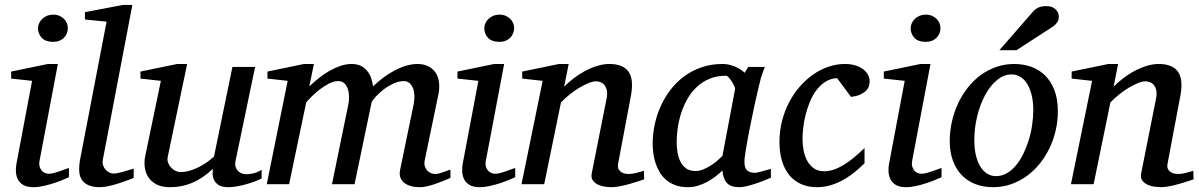

<svg xmlns="http://www.w3.org/2000/svg" viewBox="-20 -757 4928 789"><path d="M263.2 -28.8Q257.3 -26.4 241.7 -19.5Q226.1 -12.7 205.1 -5.6Q184.1 1.5 160.9 6.8Q137.7 12.2 117.2 12.2Q91.3 12.2 76.2 3.4Q61 -5.4 53.7 -19.5Q46.4 -33.7 45.4 -51.3Q44.4 -68.8 47.9 -85.9L111.8 -424.8L25.9 -434.1V-462.9L176.8 -494.1H217.8L142.1 -94.2Q140.1 -84 142.3 -74.7Q144.5 -65.4 149.7 -58.3Q154.8 -51.3 162.8 -47.1Q170.9 -43 181.2 -43Q189.9 -43 201.9 -46.1Q213.9 -49.3 225.8 -53.5Q237.8 -57.6 248 -61.5Q258.3 -65.4 263.2 -66.9ZM258.8 -641.1Q258.8 -629.9 254.6 -619.9Q250.5 -609.9 242.9 -602.1Q235.4 -594.2 224.1 -589.6Q212.9 -585 198.2 -585Q167.5 -585 151.9 -601.3Q136.2 -617.7 136.2 -641.1Q136.2 -650.9 140.4 -660.6Q144.5 -670.4 152.6 -678.5Q160.6 -686.5 172.4 -691.7Q184.1 -696.8 199.2 -696.8Q213.4 -696.8 224.4 -691.9Q235.4 -687 243.2 -679.2Q251 -671.4 254.9 -661.4Q258.8 -651.4 258.8 -641.1Z M529.3 -25.9Q523.4 -23.4 507.3 -17.3Q491.2 -11.2 471.2 -4.6Q451.2 2 429.4 7.1Q407.7 12.2 390.1 12.2Q367.2 12.2 351.1 6.8Q335 1.5 324.7 -8.3Q314.5 -18.1 309.8 -31.5Q305.2 -44.9 305.2 -61Q305.2 -76.2 308.1 -96.2L418 -668L329.1 -676.8V-707L485.4 -736.8H523.9L402.3 -99.1Q400.4 -88.9 403.3 -78.9Q406.2 -68.8 412.6 -61.3Q418.9 -53.7 428.2 -48.8Q437.5 -43.9 448.2 -43.9Q455.6 -43.9 467.5 -46.6Q479.5 -49.3 491.7 -52.7Q503.9 -56.2 514.4 -59.6Q524.9 -63 529.3 -64Z M1055.2 -23.9Q1045.9 -18.6 1029.5 -12.2Q1013.2 -5.9 994.1 -0.5Q975.1 4.9 955.3 8.5Q935.5 12.2 919.4 12.2Q891.1 12.2 877.4 2.7Q863.8 -6.8 858.6 -19.3Q853.5 -31.7 854 -44.4Q854.5 -57.1 854.5 -63Q814.9 -25.4 771.7 -6.6Q728.5 12.2 678.2 12.2Q643.6 12.2 621.6 0Q599.6 -12.2 588.4 -30.8Q577.1 -49.3 574.7 -71.3Q572.3 -93.3 576.2 -112.8L641.1 -424.8L557.1 -434.1V-462.9L708 -494.1H749L669.4 -112.8Q666.5 -100.1 670.7 -88.6Q674.8 -77.1 682.9 -68.6Q690.9 -60.1 701.2 -54.9Q711.4 -49.8 721.2 -49.8Q739.3 -49.8 757.6 -54.9Q775.9 -60.1 793.9 -68.8Q812 -77.6 828.6 -89.1Q845.2 -100.6 859.4 -113.8L935.1 -481.9H1028.3L948.2 -97.2Q944.8 -81.5 948.2 -71Q951.7 -60.5 958.7 -53.7Q965.8 -46.9 974.9 -43.9Q983.9 -41 992.2 -41Q1002 -41 1018.1 -43.9Q1034.2 -46.9 1055.2 -59.1Z M1831.1 -25.9Q1818.4 -20.5 1802.5 -13.9Q1786.6 -7.3 1769.8 -1.5Q1752.9 4.4 1736.3 8.3Q1719.7 12.2 1705.1 12.2Q1684.6 12.2 1668.2 7.6Q1651.9 2.9 1640.9 -5.9Q1629.9 -14.6 1625.2 -27.8Q1620.6 -41 1624 -58.1L1679.2 -325.2Q1684.1 -350.1 1682.6 -368.7Q1681.2 -387.2 1675 -399.4Q1668.9 -411.6 1659.9 -417.7Q1650.9 -423.8 1641.1 -423.8Q1618.2 -423.8 1596.4 -413.6Q1574.7 -403.3 1556.6 -389.4Q1538.6 -375.5 1525.4 -361.1Q1512.2 -346.7 1507.3 -337.9L1437 0H1344.2L1411.1 -326.2Q1414.6 -342.3 1414.3 -359.6Q1414.1 -377 1409.4 -391.1Q1404.8 -405.3 1395 -414.6Q1385.3 -423.8 1369.1 -423.8Q1351.6 -423.8 1331.8 -413.6Q1312 -403.3 1293.7 -389.2Q1275.4 -375 1260.5 -360.1Q1245.6 -345.2 1238.3 -335.9L1168 0H1076.2L1162.1 -424.8L1079.1 -434.1V-462.9L1229 -494.1H1270L1251 -401.9Q1269.5 -419.4 1290.5 -436.3Q1311.5 -453.1 1334 -465.8Q1356.4 -478.5 1379.4 -486.3Q1402.3 -494.1 1424.3 -494.1Q1449.2 -494.1 1465.6 -484.9Q1481.9 -475.6 1491.9 -461.7Q1502 -447.8 1506.6 -431.6Q1511.2 -415.5 1513.2 -401.9Q1531.2 -419.9 1553.2 -436.5Q1575.2 -453.1 1599.1 -466.1Q1623 -479 1647.7 -486.6Q1672.4 -494.1 1695.3 -494.1Q1720.2 -494.1 1739 -485.1Q1757.8 -476.1 1769.3 -459.5Q1780.8 -442.9 1783.9 -419.4Q1787.1 -396 1781.2 -367.2L1725.1 -97.2Q1722.7 -85 1725.6 -75Q1728.5 -64.9 1734.6 -57.6Q1740.7 -50.3 1749.5 -46.1Q1758.3 -42 1768.1 -42Q1780.3 -42 1796.4 -47.9Q1812.5 -53.7 1831.1 -60.1Z M2097.2 -28.8Q2091.3 -26.4 2075.7 -19.5Q2060.1 -12.7 2039.1 -5.6Q2018.1 1.5 1994.9 6.8Q1971.7 12.2 1951.2 12.2Q1925.3 12.2 1910.2 3.4Q1895 -5.4 1887.7 -19.5Q1880.4 -33.7 1879.4 -51.3Q1878.4 -68.8 1881.8 -85.9L1945.8 -424.8L1859.9 -434.1V-462.9L2010.7 -494.1H2051.8L1976.1 -94.2Q1974.1 -84 1976.3 -74.7Q1978.5 -65.4 1983.6 -58.3Q1988.8 -51.3 1996.8 -47.1Q2004.9 -43 2015.1 -43Q2023.9 -43 2035.9 -46.1Q2047.9 -49.3 2059.8 -53.5Q2071.8 -57.6 2082 -61.5Q2092.3 -65.4 2097.2 -66.9ZM2092.8 -641.1Q2092.8 -629.9 2088.6 -619.9Q2084.5 -609.9 2076.9 -602.1Q2069.3 -594.2 2058.1 -589.6Q2046.9 -585 2032.2 -585Q2001.5 -585 1985.8 -601.3Q1970.2 -617.7 1970.2 -641.1Q1970.2 -650.9 1974.4 -660.6Q1978.5 -670.4 1986.6 -678.5Q1994.6 -686.5 2006.3 -691.7Q2018.1 -696.8 2033.2 -696.8Q2047.4 -696.8 2058.3 -691.9Q2069.3 -687 2077.1 -679.2Q2085 -671.4 2088.9 -661.4Q2092.8 -651.4 2092.8 -641.1Z M2627 -20Q2620.6 -17.6 2604.7 -12.5Q2588.9 -7.3 2569.3 -1.7Q2549.8 3.9 2529.3 8.1Q2508.8 12.2 2493.2 12.2Q2484.4 12.2 2469 10.5Q2453.6 8.8 2439.5 2.7Q2425.3 -3.4 2416.5 -15.1Q2407.7 -26.9 2412.1 -46.9L2473.1 -354Q2476.6 -374 2473.4 -387.2Q2470.2 -400.4 2463.1 -408.4Q2456.1 -416.5 2446.8 -419.7Q2437.5 -422.9 2429.2 -422.9Q2417 -422.9 2399.2 -415.8Q2381.3 -408.7 2361.6 -397Q2341.8 -385.3 2321.8 -369.4Q2301.8 -353.5 2285.2 -335.9L2216.3 0H2123L2210 -424.8L2126 -434.1V-462.9L2276.9 -494.1H2316.9L2298.3 -400.9Q2314.9 -417.5 2336.4 -434.3Q2357.9 -451.2 2382.3 -464.4Q2406.7 -477.5 2432.9 -485.8Q2459 -494.1 2483.9 -494.1Q2538.6 -494.1 2561.8 -463.9Q2585 -433.6 2573.2 -366.2L2520 -84Q2517.6 -69.8 2522.2 -61.5Q2526.9 -53.2 2534.4 -48.8Q2542 -44.4 2550.3 -43.2Q2558.6 -42 2563 -42Q2576.7 -42 2592.8 -45.9Q2608.9 -49.8 2626 -55.2Z M3001 -392.1Q3001.5 -394.5 2997.3 -403.3Q2993.2 -412.1 2987.3 -421.6Q2981.4 -431.2 2974.9 -438.5Q2968.3 -445.8 2963.9 -445.8Q2925.8 -445.8 2895.8 -433.3Q2865.7 -420.9 2843.3 -399.7Q2820.8 -378.4 2804.9 -350.6Q2789.1 -322.8 2779.3 -292.5Q2769.5 -262.2 2765.1 -231.4Q2760.7 -200.7 2760.7 -172.9Q2760.7 -151.9 2764.2 -130.9Q2767.6 -109.9 2776.1 -92.8Q2784.7 -75.7 2799.6 -64.9Q2814.5 -54.2 2837.9 -54.2Q2855.5 -54.2 2873 -62Q2890.6 -69.8 2905.8 -80.1Q2920.9 -90.3 2932.1 -100.6Q2943.4 -110.8 2948.7 -116.2ZM3147.9 -26.9Q3142.1 -24.4 3126.5 -17.8Q3110.8 -11.2 3091.6 -4.6Q3072.3 2 3052.5 7.1Q3032.7 12.2 3018.1 12.2Q3000 12.2 2987.5 7.8Q2975.1 3.4 2967 -5.4Q2959 -14.2 2954.6 -26.9Q2950.2 -39.6 2948.7 -56.2Q2937.5 -45.4 2922.4 -33.4Q2907.2 -21.5 2888.9 -11.2Q2870.6 -1 2849.9 5.6Q2829.1 12.2 2806.6 12.2Q2777.3 12.2 2755.1 3.9Q2732.9 -4.4 2716.8 -18.3Q2700.7 -32.2 2690.2 -50.5Q2679.7 -68.8 2673.3 -88.6Q2667 -108.4 2664.6 -128.7Q2662.1 -148.9 2662.1 -167Q2662.1 -205.6 2670.4 -244.9Q2678.7 -284.2 2695.1 -320.6Q2711.4 -356.9 2735.8 -388.7Q2760.3 -420.4 2792.2 -443.8Q2824.2 -467.3 2863.5 -480.7Q2902.8 -494.1 2949.7 -494.1Q2963.4 -494.1 2976.8 -491Q2990.2 -487.8 3002 -482.7Q3013.7 -477.5 3023.4 -471.2Q3033.2 -464.8 3040 -458L3054.7 -481.9H3123Q3120.6 -476.1 3117.7 -468Q3114.7 -460 3111.8 -451.7Q3108.9 -443.4 3106.7 -436Q3104.5 -428.7 3104 -424.8Q3100.6 -411.6 3094.2 -385Q3087.9 -358.4 3080.8 -325.2Q3073.7 -292 3066.2 -255.6Q3058.6 -219.2 3052.7 -186.8Q3046.9 -154.3 3043 -129.2Q3039.1 -104 3039.1 -92.8Q3039.1 -66.4 3050.3 -56.6Q3061.5 -46.9 3082 -46.9Q3086.9 -46.9 3096.4 -49.1Q3106 -51.3 3116.2 -54.2Q3126.5 -57.1 3135.3 -59.6Q3144 -62 3147.9 -63Z M3553.7 -423.8Q3553.7 -414.1 3550.8 -403.8Q3547.9 -393.6 3539.3 -384.8Q3530.8 -376 3515.9 -368.9Q3501 -361.8 3477.1 -358.9L3419.9 -436Q3393.1 -434.6 3372.1 -421.1Q3351.1 -407.7 3335.2 -386.7Q3319.3 -365.7 3308.3 -339.1Q3297.4 -312.5 3290.5 -285.2Q3283.7 -257.8 3280.8 -231.9Q3277.8 -206.1 3277.8 -186Q3277.8 -161.6 3282.5 -137.9Q3287.1 -114.3 3297.6 -95.5Q3308.1 -76.7 3325 -64.9Q3341.8 -53.2 3366.7 -53.2Q3386.7 -53.2 3407.2 -60.3Q3427.7 -67.4 3448.5 -80.1Q3469.2 -92.8 3490.2 -110.4Q3511.2 -127.9 3532.7 -148.9V-85.9Q3517.1 -70.8 3497.1 -53.7Q3477.1 -36.6 3452.6 -22Q3428.2 -7.3 3399.2 2.4Q3370.1 12.2 3336.9 12.2Q3301.3 12.2 3272.7 -0.2Q3244.1 -12.7 3224.4 -36.4Q3204.6 -60.1 3193.8 -94.7Q3183.1 -129.4 3183.1 -173.8Q3183.1 -218.8 3193.6 -259.8Q3204.1 -300.8 3222.7 -336.4Q3241.2 -372.1 3266.6 -401.1Q3292 -430.2 3321.8 -450.9Q3351.6 -471.7 3384.8 -482.9Q3418 -494.1 3451.7 -494.1Q3478.5 -494.1 3498 -487.3Q3517.6 -480.5 3529.8 -470.2Q3542 -460 3547.9 -447.5Q3553.7 -435.1 3553.7 -423.8Z M3849.1 -28.8Q3843.3 -26.4 3827.6 -19.5Q3812 -12.7 3791 -5.6Q3770 1.5 3746.8 6.8Q3723.6 12.2 3703.1 12.2Q3677.2 12.2 3662.1 3.4Q3647 -5.4 3639.6 -19.5Q3632.3 -33.7 3631.3 -51.3Q3630.4 -68.8 3633.8 -85.9L3697.8 -424.8L3611.8 -434.1V-462.9L3762.7 -494.1H3803.7L3728 -94.2Q3726.1 -84 3728.3 -74.7Q3730.5 -65.4 3735.6 -58.3Q3740.7 -51.3 3748.8 -47.1Q3756.8 -43 3767.1 -43Q3775.9 -43 3787.8 -46.1Q3799.8 -49.3 3811.8 -53.5Q3823.7 -57.6 3834 -61.5Q3844.2 -65.4 3849.1 -66.9ZM3844.7 -641.1Q3844.7 -629.9 3840.6 -619.9Q3836.4 -609.9 3828.9 -602.1Q3821.3 -594.2 3810.1 -589.6Q3798.8 -585 3784.2 -585Q3753.4 -585 3737.8 -601.3Q3722.2 -617.7 3722.2 -641.1Q3722.2 -650.9 3726.3 -660.6Q3730.5 -670.4 3738.5 -678.5Q3746.6 -686.5 3758.3 -691.7Q3770 -696.8 3785.2 -696.8Q3799.3 -696.8 3810.3 -691.9Q3821.3 -687 3829.1 -679.2Q3836.9 -671.4 3840.8 -661.4Q3844.7 -651.4 3844.7 -641.1Z M4226.1 -304.2Q4226.1 -339.8 4219.2 -367.2Q4212.4 -394.5 4200.7 -413.1Q4189 -431.6 4172.6 -441.4Q4156.2 -451.2 4137.2 -451.2Q4104.5 -451.2 4076.4 -427.5Q4048.3 -403.8 4027.8 -365.5Q4007.3 -327.1 3995.6 -279.1Q3983.9 -231 3983.9 -182.1Q3983.9 -145 3990.7 -117.2Q3997.6 -89.4 4009.8 -70.6Q4022 -51.8 4038.1 -42.5Q4054.2 -33.2 4073.2 -33.2Q4096.7 -33.2 4117.4 -45.2Q4138.2 -57.1 4155 -77.4Q4171.9 -97.7 4185.1 -124.5Q4198.2 -151.4 4207.5 -181.4Q4216.8 -211.4 4221.4 -243.2Q4226.1 -274.9 4226.1 -304.2ZM4327.1 -299.8Q4327.1 -259.3 4318.1 -220.5Q4309.1 -181.6 4292.2 -147Q4275.4 -112.3 4251.7 -83.3Q4228 -54.2 4198.5 -33Q4168.9 -11.7 4134.3 0.2Q4099.6 12.2 4061 12.2Q4020 12.2 3986.8 -1Q3953.6 -14.2 3930.7 -38.8Q3907.7 -63.5 3895.3 -98.4Q3882.8 -133.3 3882.8 -176.8Q3882.8 -217.3 3891.6 -256.6Q3900.4 -295.9 3916.7 -331.1Q3933.1 -366.2 3956.5 -396.2Q3980 -426.3 4009.5 -448Q4039.1 -469.7 4074 -481.9Q4108.9 -494.1 4147.9 -494.1Q4184.1 -494.1 4216.6 -482.9Q4249 -471.7 4273.7 -447.8Q4298.3 -423.8 4312.7 -387.2Q4327.1 -350.6 4327.1 -299.8ZM4331.1 -689Q4331.1 -674.8 4324.7 -665.3Q4318.4 -655.8 4307.1 -647.9L4157.2 -550.8H4086.9L4223.1 -707Q4228 -712.9 4233.4 -717.3Q4238.8 -721.7 4245.4 -725.1Q4252 -728.5 4260.5 -730.2Q4269 -731.9 4280.3 -731.9Q4293.5 -731.9 4303 -728Q4312.5 -724.1 4318.6 -718Q4324.7 -711.9 4327.9 -704.1Q4331.1 -696.3 4331.1 -689Z M4884.8 -20Q4878.4 -17.6 4862.5 -12.5Q4846.7 -7.3 4827.1 -1.7Q4807.6 3.9 4787.1 8.1Q4766.6 12.2 4751 12.2Q4742.2 12.2 4726.8 10.5Q4711.4 8.8 4697.3 2.7Q4683.1 -3.4 4674.3 -15.1Q4665.5 -26.9 4669.9 -46.9L4731 -354Q4734.4 -374 4731.2 -387.2Q4728 -400.4 4720.9 -408.4Q4713.9 -416.5 4704.6 -419.7Q4695.3 -422.9 4687 -422.9Q4674.8 -422.9 4657 -415.8Q4639.2 -408.7 4619.4 -397Q4599.6 -385.3 4579.6 -369.4Q4559.6 -353.5 4543 -335.9L4474.1 0H4380.9L4467.8 -424.8L4383.8 -434.1V-462.9L4534.7 -494.1H4574.7L4556.2 -400.9Q4572.8 -417.5 4594.2 -434.3Q4615.7 -451.2 4640.1 -464.4Q4664.6 -477.5 4690.7 -485.8Q4716.8 -494.1 4741.7 -494.1Q4796.4 -494.1 4819.6 -463.9Q4842.8 -433.6 4831.1 -366.2L4777.8 -84Q4775.4 -69.8 4780 -61.5Q4784.7 -53.2 4792.2 -48.8Q4799.8 -44.4 4808.1 -43.2Q4816.4 -42 4820.8 -42Q4834.5 -42 4850.6 -45.9Q4866.7 -49.8 4883.8 -55.2Z"/></svg>

Font: Charis SIL
Style: Italic
Weight: 400
Italic angle: -11°
Foundry: SIL International
Version: Version 4.112